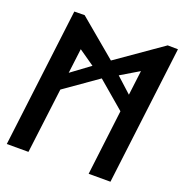

<svg xmlns="http://www.w3.org/2000/svg" viewBox="-156 -1040 1115 1175"><g transform="rotate(20 401.5 -452.0)"><path d="M224 -539 244 -700 346 -629ZM517 -629 636 -700 616 -539ZM692 0 803 -903 736 -904 441 -698 195 -904 128 -903 17 0H158L211 -425L426 -576L602 -426L550 0Z"/></g></svg>

Font: Ny Stormning
Style: HfKr
Weight: 700
Designer: Robert Jablonski, Mew Too
Foundry: Cannot Into Space Fonts
Version: Version 0.90